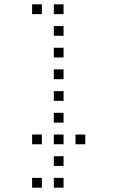

<svg xmlns="http://www.w3.org/2000/svg" viewBox="-20 -693 640 885"><path d="M129 -673Q128 -673 128 -673Q128 -673 128 -672V-629Q128 -628 128 -628Q128 -628 129 -628H172Q173 -628 173 -628Q173 -628 173 -629V-672Q173 -673 173 -673Q173 -673 172 -673ZM229 -673Q228 -673 228 -673Q228 -673 228 -672V-629Q228 -628 228 -628Q228 -628 229 -628H272Q273 -628 273 -628Q273 -628 273 -629V-672Q273 -673 273 -673Q273 -673 272 -673ZM229 -573Q228 -573 228 -573Q228 -573 228 -572V-529Q228 -528 228 -528Q228 -528 229 -528H272Q273 -528 273 -528Q273 -528 273 -529V-572Q273 -573 273 -573Q273 -573 272 -573ZM229 -473Q228 -473 228 -473Q228 -473 228 -472V-429Q228 -428 228 -428Q228 -428 229 -428H272Q273 -428 273 -428Q273 -428 273 -429V-472Q273 -473 273 -473Q273 -473 272 -473ZM229 -373Q228 -373 228 -373Q228 -373 228 -372V-329Q228 -328 228 -328Q228 -328 229 -328H272Q273 -328 273 -328Q273 -328 273 -329V-372Q273 -373 273 -373Q273 -373 272 -373ZM229 -273Q228 -273 228 -273Q228 -273 228 -272V-229Q228 -228 228 -228Q228 -228 229 -228H272Q273 -228 273 -228Q273 -228 273 -229V-272Q273 -273 273 -273Q273 -273 272 -273ZM229 -173Q228 -173 228 -173Q228 -173 228 -172V-129Q228 -128 228 -128Q228 -128 229 -128H272Q273 -128 273 -128Q273 -128 273 -129V-172Q273 -173 273 -173Q273 -173 272 -173ZM129 -73Q128 -73 128 -73Q128 -73 128 -72V-29Q128 -28 128 -28Q128 -28 129 -28H172Q173 -28 173 -28Q173 -28 173 -29V-72Q173 -73 173 -73Q173 -73 172 -73ZM229 -73Q228 -73 228 -73Q228 -73 228 -72V-29Q228 -28 228 -28Q228 -28 229 -28H272Q273 -28 273 -28Q273 -28 273 -29V-72Q273 -73 273 -73Q273 -73 272 -73ZM329 -73Q328 -73 328 -73Q328 -73 328 -72V-29Q328 -28 328 -28Q328 -28 329 -28H372Q373 -28 373 -28Q373 -28 373 -29V-72Q373 -73 373 -73Q373 -73 372 -73ZM229 27Q228 27 228 27Q228 27 228 28V71Q228 72 228 72Q228 72 229 72H272Q273 72 273 72Q273 72 273 71V28Q273 27 273 27Q273 27 272 27ZM129 127Q128 127 128 127Q128 127 128 128V171Q128 172 128 172Q128 172 129 172H172Q173 172 173 172Q173 172 173 171V128Q173 127 173 127Q173 127 172 127ZM229 127Q228 127 228 127Q228 127 228 128V171Q228 172 228 172Q228 172 229 172H272Q273 172 273 172Q273 172 273 171V128Q273 127 273 127Q273 127 272 127Z"/></svg>

Font: Doto Light
Style: Regular
Weight: 300
Monospace: yes
Version: Version 1.000